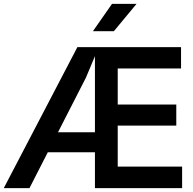

<svg xmlns="http://www.w3.org/2000/svg" viewBox="-48 -970 997 990"><path d="M-28.5 0 351 -727H885.5V-617H559V-431H861V-322.5H559V-111H891V0H441.5V-185H198.5L104 0ZM395.5 -570.5 251 -288H441.5V-680.5ZM431 -809 529.5 -950H656L539 -809Z"/></svg>

Font: Spline Sans Medium
Style: Regular
Weight: 500
Designer: Eben Sorkin, Mirko Velimirovic
Foundry: Sorkin Type
Version: Version 1.000; ttfautohint (v1.8.3)